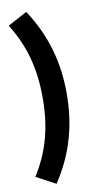

<svg xmlns="http://www.w3.org/2000/svg" viewBox="-102 -874 555 1029"><g transform="rotate(-10 175.5 -359.0)"><path d="M13.7 -770.5C92.8 -645.5 126 -514.2 126 -359.4C126 -203.1 92.8 -72.3 13.7 51.8L119.1 108.4C218.3 -41 256.8 -194.8 256.8 -359.4C256.8 -522.5 218.3 -675.8 119.1 -827.1Z"/></g></svg>

Font: Winston SemiBold
Style: Regular
Weight: 600
Designer: Vernon Adams, Kim Jin-seong, David Berlow, Cristiano Sobral
Foundry: The Winston Project Authors
Version: Version 3.004